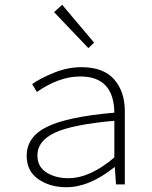

<svg xmlns="http://www.w3.org/2000/svg" viewBox="-20 -774 640 806"><path d="M259 12Q189 12 140.5 -22Q92 -56 92 -120Q92 -200 178 -242Q264 -284 460 -301Q458 -453 317 -453Q228 -453 135 -388L115 -421Q152 -447 208.5 -469.5Q265 -492 322 -492Q414 -492 459 -441Q504 -390 504 -307V0H467L462 -72H460Q355 12 259 12ZM267 -26Q358 -26 460 -113V-267Q282 -251 209.5 -216.5Q137 -182 137 -122Q137 -74 175 -50Q213 -26 267 -26ZM351 -572 207 -723 241 -754 375 -595Z"/></svg>

Font: TypoPRO Source Code Pro
Style: Regular
Weight: 300
Monospace: yes
Designer: Paul D. Hunt, Teo Tuominen
Foundry: Adobe Systems Incorporated
Version: Version 2.010;PS 1.0;hotconv 1.0.84;makeotf.lib2.5.63406